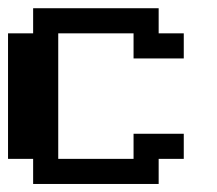

<svg xmlns="http://www.w3.org/2000/svg" viewBox="-20 -458 540 478"><path d="M0 -375H62.5V-437.5H375V-375H437.5V-312.5H312.5V-375H125V-62.5H312.5V-125H437.5V-62.5H375V0H62.5V-62.5H0Z"/></svg>

Font: NeoDunggeunmo Pro
Style: Regular
Weight: 400
Version: Version 1.020